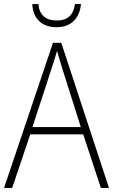

<svg xmlns="http://www.w3.org/2000/svg" viewBox="-20 -926 557 946"><path d="M477 0 390 -264H129L40 0H0L241 -715H282L517 0ZM288 -585Q282 -605 275 -628Q268 -651 261 -675Q254 -652 247 -629Q240 -606 233 -585L140 -300H378ZM379 -906Q374 -853 343 -822.5Q312 -792 258 -792Q205 -792 173.5 -821.5Q142 -851 139 -906H169Q172 -868 194.5 -846.5Q217 -825 259 -825Q301 -825 323 -846.5Q345 -868 349 -906Z"/></svg>

Font: Noto Sans Telugu SemiCondensed ExtraLight
Style: Regular
Weight: 200
Width: 4
Designer: Jelle Bosma - Monotype Design Team
Foundry: Monotype Imaging Inc.
Version: Version 2.005; ttfautohint (v1.8.4.7-5d5b)